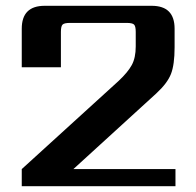

<svg xmlns="http://www.w3.org/2000/svg" viewBox="-20 -642 677 662"><path d="M190 -532V-410H55V-543Q55 -622 134 -622H503Q582 -622 582 -543V-479Q582 -419 569.5 -387Q557 -355 519 -320L233 -59H585V0H55V-59L389 -363Q421 -393 434.5 -418Q448 -443 448 -482V-532Q448 -552 442 -557.5Q436 -563 417 -563H221Q202 -563 196 -557.5Q190 -552 190 -532Z"/></svg>

Font: Sarpanch SemiBold
Style: Regular
Weight: 600
Designer: Manushi Parikh (Devanagari and Latin), Jyotish Sonowal (Devanagari)
Foundry: Indian Type Foundry
Version: Version 2.004;PS 1.0;hotconv 1.0.78;makeotf.lib2.5.61930; tt